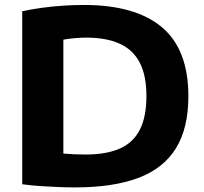

<svg xmlns="http://www.w3.org/2000/svg" viewBox="-20 -768 845 794"><path d="M290.5 7Q258 7 221.5 5.5Q185 4 147 1.5Q109 -1 72 -6V-721.5Q108.5 -729.5 151.8 -735.5Q195 -741.5 239.8 -744.5Q284.5 -747.5 326.5 -747.5Q540 -747.5 649.5 -655.5Q759 -563.5 759 -370Q759 -237.5 707.2 -154.2Q655.5 -71 551.5 -32Q447.5 7 290.5 7ZM334.5 -129Q419.5 -129 475.2 -153.5Q531 -178 558.2 -231.5Q585.5 -285 585.5 -371Q585.5 -456 557.8 -509.2Q530 -562.5 474.5 -587.5Q419 -612.5 335.5 -612.5Q314 -612.5 289 -610.2Q264 -608 242 -604V-133Q263.5 -131 286 -130Q308.5 -129 334.5 -129Z"/></svg>

Font: Encode Sans SemiExpanded
Style: Bold
Weight: 700
Width: 6
Designer: Multiple Designers
Foundry: Impallari Type
Version: Version 3.002